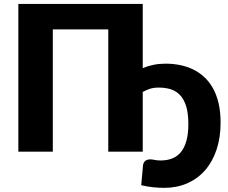

<svg xmlns="http://www.w3.org/2000/svg" viewBox="-20 -748 1124 947"><path d="M684 -412Q710.5 -423 738 -428.5Q765.5 -434 797 -434Q832 -434 865.8 -427.5Q899.5 -421 929.5 -407Q959.5 -393 985 -370.2Q1010.5 -347.5 1029 -315.2Q1047.5 -283 1057.8 -240.2Q1068 -197.5 1068 -143Q1068 -69 1048 -9.5Q1028 50 991.5 91.8Q955 133.5 903.8 156Q852.5 178.5 790.5 178.5Q762 178.5 734.2 175.5Q706.5 172.5 676.5 165.5L685.5 67Q687 54 696 46Q705 38 721.5 38Q730 38 742.5 40.8Q755 43.5 772.5 43.5Q803.5 43.5 828.8 33.8Q854 24 871.8 2.8Q889.5 -18.5 899.2 -52.8Q909 -87 909 -136Q909 -189 898.2 -223.8Q887.5 -258.5 868 -279Q848.5 -299.5 822 -307.8Q795.5 -316 764 -316Q737 -316 718.8 -309.8Q700.5 -303.5 684 -294.5V0H514V-603H240.5V0H70.5V-728.5H684Z"/></svg>

Font: Lato ExtraBold
Style: Regular
Weight: 800
Designer: Lukasz Dziedzic with Adam Twardoch and Botio Nikoltchev
Foundry: tyPoland Lukasz Dziedzic
Version: Version 2.015; 2015-08-06; http://www.latofonts.com/